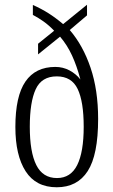

<svg xmlns="http://www.w3.org/2000/svg" viewBox="-20 -782 479 812"><path d="M220 10Q132 10 88.5 -57.5Q45 -125 45 -245Q45 -375 87.5 -437Q130 -499 214 -499Q246 -499 273.5 -484.5Q301 -470 320 -446Q305 -503 284.5 -547.5Q264 -592 234 -627L141 -552V-597L209 -652Q187 -675 164.5 -691Q142 -707 119 -719V-761Q155 -745 185 -726Q215 -707 247 -680L348 -762V-717L275 -655Q331 -590 363 -495.5Q395 -401 395 -279Q395 -127 351 -58.5Q307 10 220 10ZM221 -29Q279 -29 306.5 -84Q334 -139 334 -246Q334 -352 308.5 -405.5Q283 -459 220 -459Q156 -459 131 -404.5Q106 -350 106 -246Q106 -139 133.5 -84Q161 -29 221 -29Z"/></svg>

Font: Noto Serif ExtraCondensed Light
Style: Regular
Weight: 300
Width: 2
Designer: Monotype Design Team
Foundry: Monotype Imaging Inc.
Version: Version 2.014; ttfautohint (v1.8.4.7-5d5b)